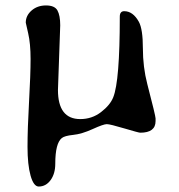

<svg xmlns="http://www.w3.org/2000/svg" viewBox="-20 -493 656 702"><path d="M191.9 -164.1Q191.9 -57.6 273.4 -57.6Q316.4 -57.6 349.6 -83.3Q382.8 -108.9 394 -137.2Q418 -196.8 418 -432.1Q418 -452.1 434.1 -452.1Q466.3 -452.1 487.8 -413.1Q502.4 -386.2 502.4 -316.9Q502.4 -247.6 518.6 -185.5Q548.8 -69.3 548.8 -60.1V-50.3Q548.8 -7.8 492.7 -7.8Q487.3 -7.8 434.8 -23.4Q382.3 -39.1 370.4 -39.1Q358.4 -39.1 318.6 -21Q278.8 -2.9 247.6 0.2Q216.3 3.4 206.1 11.7Q182.1 30.8 182.1 105.5Q182.1 142.1 165 165.5Q147.9 189 121.6 189Q103 189 91.8 149.2Q80.6 109.4 80.6 43.9Q80.6 -21.5 86.2 -121.1Q91.8 -220.7 91.8 -277.1Q91.8 -333.5 83 -371.3Q74.2 -409.2 74.2 -410.2Q74.2 -436 95.5 -454.6Q116.7 -473.1 148.2 -473.1Q179.7 -473.1 189.9 -455.1Q200.2 -436.5 200.2 -400.4Z"/></svg>

Font: Averia Serif Libre Light
Style: Regular
Weight: 300
Version: Version 1.002